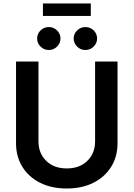

<svg xmlns="http://www.w3.org/2000/svg" viewBox="-20 -1085 776 1116"><path d="M368.2 10.7Q279.3 10.7 212.9 -22.7Q146.5 -56.2 109.9 -115.5Q73.2 -174.8 73.2 -252.4V-727.5H203.6V-263.2Q203.6 -194.8 248.3 -150.4Q293 -106 368.2 -106Q443.4 -106 488 -150.4Q532.7 -194.8 532.7 -263.2V-727.5H663.1V-252.4Q663.1 -174.8 626.2 -115.5Q589.4 -56.2 522.9 -22.7Q456.5 10.7 368.2 10.7ZM507.8 -1064.9V-992.2H229.5V-1064.9ZM263.7 -794.4Q235.4 -794.4 215.6 -814.2Q195.8 -834 195.8 -861.3Q195.8 -888.7 215.6 -908.2Q235.4 -927.7 263.7 -927.7Q291.5 -927.7 311.5 -908.2Q331.5 -888.7 331.5 -861.3Q331.5 -834 311.5 -814.2Q291.5 -794.4 263.7 -794.4ZM476.6 -794.4Q448.2 -794.4 428.2 -814.2Q408.2 -834 408.2 -861.3Q408.2 -888.7 428.2 -908.2Q448.2 -927.7 476.6 -927.7Q504.4 -927.7 524.4 -908.2Q544.4 -888.7 544.4 -861.3Q544.4 -834 524.4 -814.2Q504.4 -794.4 476.6 -794.4Z"/></svg>

Font: Inter-SemiBold
Style: Regular
Weight: 600
Designer: Rasmus Andersson
Foundry: rsms
Version: Version 4.000;git-a52131595